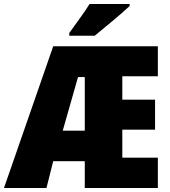

<svg xmlns="http://www.w3.org/2000/svg" viewBox="-26 -947 854 967"><path d="M290 -289H401V-559H367ZM769 0H401V-135H242L208 0H-6L242 -714H769V-563H590V-445H755V-294H590V-153H769ZM627 -927H425Q405 -894 376 -854.5Q347 -815 323 -781V-767H451Q489 -798 544 -844Q599 -890 627 -917Z"/></svg>

Font: Noto Sans Display SemiCondensed Black
Style: Regular
Weight: 900
Width: 4
Designer: Monotype Design Team
Foundry: Monotype Imaging Inc.
Version: Version 1.900